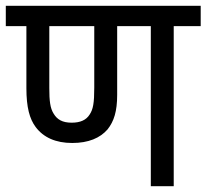

<svg xmlns="http://www.w3.org/2000/svg" viewBox="-20 -642 712 662"><path d="M579 -552H672V-622H0V-552H71V-338C71 -272 82 -232 103 -204C130 -168 172 -149 229 -149C285 -149 325 -166 351 -196C373 -224 384 -258 384 -315V-552H500V0H579ZM227 -219C195 -219 177 -230 165 -250C153 -269 150 -294 150 -338V-552H305V-340C305 -286 301 -265 289 -247C277 -228 257 -219 227 -219Z"/></svg>

Font: Noto Sans Devanagari UI SemiCondensed
Style: Regular
Weight: 400
Width: 4
Designer: Jelle Bosma - Monotype Design Team
Foundry: Monotype Imaging Inc.
Version: Version 2.004